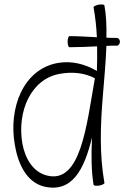

<svg xmlns="http://www.w3.org/2000/svg" viewBox="-20 -829 593 866"><path d="M293 -616C335 -616 377 -618 418 -620C419 -583 418 -546 417 -509C364 -540 303 -556 241 -545C86 -518 17 -343 47 -175C61 -92 98 -9 177 12C305 43 360 -64 395 -209C391 -130 392 -55 402 4C403 9 414 10 428 8C442 5 452 0 451 -4C428 -134 433 -267 444 -398C450 -469 457 -548 460 -622C475 -623 491 -623 507 -623C514 -623 521 -631 521 -641C521 -650 514 -658 507 -658C491 -658 476 -658 460 -659C461 -713 459 -763 451 -804C451 -809 439 -810 425 -808C412 -805 401 -800 402 -796C410 -751 415 -706 417 -661C376 -663 335 -666 293 -666C289 -666 285 -654 285 -641C285 -627 289 -616 293 -616ZM193 -37C129 -52 93 -115 81 -181C56 -324 118 -473 250 -496C304 -506 361 -501 408 -476C370 -260 344 0 193 -37Z"/></svg>

Font: Nupuram Condensed Thin
Style: Regular
Weight: 100
Width: 3
Designer: Santhosh Thottingal (santhosh.thottingal@gmail.com)
Foundry: SMC
Version: Version 1.000